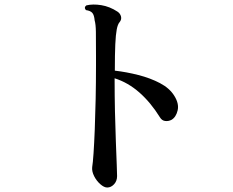

<svg xmlns="http://www.w3.org/2000/svg" viewBox="-20 -790 1040 856"><path d="M458 46Q444 46 427 31Q410 16 399.5 -5Q389 -26 391 -45Q394 -62 397 -106Q400 -150 402.5 -213Q405 -276 406.5 -349.5Q408 -423 408 -499Q408 -510 408 -521Q408 -532 408 -541Q408 -614 407.5 -648Q407 -682 402 -699Q400 -722 392 -732Q384 -742 363 -745Q353 -757 365 -766Q394 -773 431.5 -767Q469 -761 504 -738Q516 -730 519.5 -716.5Q523 -703 513 -691Q505 -682 500.5 -659Q496 -636 494 -592Q492 -548 492 -475Q544 -469 597 -455.5Q650 -442 693 -419.5Q736 -397 757 -363Q779 -328 772 -298Q765 -268 745 -256Q732 -249 717 -250.5Q702 -252 693 -267Q652 -333 601.5 -377.5Q551 -422 491 -441V-433Q491 -366 492.5 -294Q494 -222 496.5 -159.5Q499 -97 500.5 -55Q502 -13 502 -5Q502 17 488.5 31.5Q475 46 458 46Z"/></svg>

Font: Zen Old Mincho
Style: Bold
Weight: 700
Designer: Yoshimichi Ohira
Foundry: Positype
Version: Version 1.500